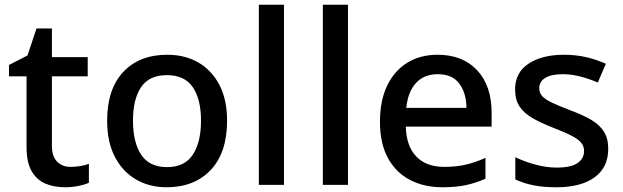

<svg xmlns="http://www.w3.org/2000/svg" viewBox="-20 -780 2630 810"><path d="M277 -76Q298 -76 319.5 -79.5Q341 -83 355 -89V-9Q338 -1 310.5 4.5Q283 10 254 10Q209 10 172.5 -5Q136 -20 114 -57Q92 -94 92 -161V-458H18V-506L96 -546L134 -660H199V-539H350V-458H199V-165Q199 -120 221 -98Q243 -76 277 -76Z M938 -271Q938 -136 869 -63Q800 10 683 10Q610 10 553.5 -23Q497 -56 464.5 -118.5Q432 -181 432 -271Q432 -404 500 -476.5Q568 -549 686 -549Q760 -549 816.5 -516.5Q873 -484 905.5 -422Q938 -360 938 -271ZM541 -271Q541 -180 575.5 -127.5Q610 -75 685 -75Q759 -75 793.5 -127.5Q828 -180 828 -271Q828 -361 793.5 -412Q759 -463 684 -463Q609 -463 575 -412Q541 -361 541 -271Z M1178 0H1072V-760H1178Z M1448 0H1342V-760H1448Z M1826 -549Q1932 -549 1993 -483.5Q2054 -418 2054 -305V-246H1692Q1694 -164 1736 -120Q1778 -76 1854 -76Q1905 -76 1945.5 -85.5Q1986 -95 2028 -114V-26Q1987 -8 1945.5 1Q1904 10 1847 10Q1769 10 1709.5 -21Q1650 -52 1616.5 -113.5Q1583 -175 1583 -266Q1583 -356 1613.5 -419Q1644 -482 1698.5 -515.5Q1753 -549 1826 -549ZM1827 -467Q1769 -467 1735 -430Q1701 -393 1694 -325H1948Q1947 -388 1917.5 -427.5Q1888 -467 1827 -467Z M2546 -152Q2546 -74 2488.5 -32Q2431 10 2328 10Q2271 10 2229.5 1.5Q2188 -7 2154 -23V-117Q2190 -99 2237 -86Q2284 -73 2328 -73Q2389 -73 2416.5 -92Q2444 -111 2444 -143Q2444 -162 2433 -176.5Q2422 -191 2394 -206Q2366 -221 2314 -241Q2263 -261 2227 -281.5Q2191 -302 2172 -330.5Q2153 -359 2153 -403Q2153 -474 2210 -511.5Q2267 -549 2359 -549Q2409 -549 2452.5 -539Q2496 -529 2536 -511L2502 -432Q2467 -447 2429 -457Q2391 -467 2355 -467Q2306 -467 2280.5 -451.5Q2255 -436 2255 -409Q2255 -389 2267 -375Q2279 -361 2308.5 -347Q2338 -333 2388 -314Q2439 -295 2474 -274.5Q2509 -254 2527.5 -225Q2546 -196 2546 -152Z"/></svg>

Font: Noto Sans Myanmar UI Medium
Style: Regular
Weight: 500
Designer: Monotype Design Team
Foundry: Monotype Imaging Inc.
Version: Version 2.103; ttfautohint (v1.8.4.7-5d5b)